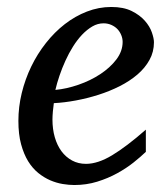

<svg xmlns="http://www.w3.org/2000/svg" viewBox="-20 -513 474 545"><path d="M328.1 -394Q328.1 -403.8 324.2 -413.3Q320.3 -422.9 313.5 -430.2Q306.6 -437.5 296.4 -442.1Q286.1 -446.8 273.9 -446.8Q257.3 -446.8 242.2 -438Q227.1 -429.2 213.1 -414.6Q199.2 -399.9 187.3 -380.9Q175.3 -361.8 165.8 -340.8Q156.2 -319.8 148.9 -298.3Q141.6 -276.9 137.2 -257.8Q168.9 -260.7 202.9 -272.5Q236.8 -284.2 264.6 -302.5Q292.5 -320.8 310.3 -344.2Q328.1 -367.7 328.1 -394ZM417 -393.1Q417 -365.7 404.3 -342.8Q391.6 -319.8 369.9 -301.3Q348.1 -282.7 319.6 -268.3Q291 -253.9 259.5 -243.9Q228 -233.9 195.3 -227.8Q162.6 -221.7 132.8 -220.2Q131.3 -210.4 130.1 -196.8Q128.9 -183.1 128.9 -173.8Q128.9 -146.5 135.5 -123.5Q142.1 -100.6 154.5 -83.7Q167 -66.9 184.6 -57.4Q202.1 -47.9 224.1 -47.9Q257.8 -47.9 298.3 -72.3Q338.9 -96.7 394 -145V-82Q379.9 -68.4 359.4 -52Q338.9 -35.6 312.7 -21.2Q286.6 -6.8 255.9 2.7Q225.1 12.2 190.9 12.2Q175.8 12.2 158 9.3Q140.1 6.3 122.6 -1.2Q105 -8.8 88.6 -22Q72.3 -35.2 59.8 -55.4Q47.4 -75.7 39.8 -103.8Q32.2 -131.8 32.2 -169.9Q32.2 -209.5 41.7 -248.8Q51.3 -288.1 68.6 -324Q85.9 -359.9 110.4 -390.9Q134.8 -421.9 164.1 -444.6Q193.4 -467.3 226.8 -480.2Q260.3 -493.2 295.9 -493.2Q330.6 -493.2 353.8 -481.7Q377 -470.2 391.1 -454.1Q405.3 -438 411.1 -420.9Q417 -403.8 417 -393.1Z"/></svg>

Font: Charis SIL
Style: Italic
Weight: 400
Italic angle: -11°
Foundry: SIL International
Version: Version 4.112